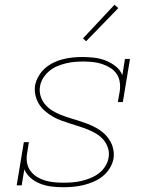

<svg xmlns="http://www.w3.org/2000/svg" viewBox="-20 -777 640 805"><path d="M245 8Q220 8 196 5Q172 2 149.5 -6.5Q127 -15 109 -30.5Q91 -46 82 -67L71 0H50L80 -181H101L94 -136Q90 -116 93 -96.5Q96 -77 107 -61.5Q118 -46 134 -36Q150 -26 168 -20.5Q186 -15 206 -13Q226 -11 246 -11Q265 -11 284 -12.5Q303 -14 322 -18.5Q341 -23 359.5 -30.5Q378 -38 394 -50Q410 -62 421 -79Q432 -96 435 -115Q439 -136 433 -155.5Q427 -175 414.5 -190Q402 -205 385 -215.5Q368 -226 349.5 -233.5Q331 -241 312 -247Q293 -253 274 -259Q255 -265 236 -272Q217 -279 200 -289Q183 -299 168 -312Q153 -325 143 -341.5Q133 -358 128.5 -378Q124 -398 127 -419Q131 -439 142 -458Q153 -477 169 -491Q185 -505 204.5 -514.5Q224 -524 244.5 -529Q265 -534 285 -536Q305 -538 325 -538Q350 -538 375.5 -535Q401 -532 423.5 -523Q446 -514 465 -499Q484 -484 493 -462L504 -530H525L495 -349H474L482 -394Q485 -414 482 -433.5Q479 -453 468.5 -468Q458 -483 441.5 -493Q425 -503 407 -509Q389 -515 369 -517Q349 -519 329 -519Q311 -519 293 -517.5Q275 -516 256.5 -511.5Q238 -507 220 -499.5Q202 -492 187 -479.5Q172 -467 161.5 -450.5Q151 -434 148 -416Q144 -395 150 -375Q156 -355 168.5 -340Q181 -325 197.5 -314.5Q214 -304 232.5 -296.5Q251 -289 270.5 -283Q290 -277 309 -271Q328 -265 346.5 -258Q365 -251 382.5 -241.5Q400 -232 414.5 -219Q429 -206 439.5 -189.5Q450 -173 454.5 -153Q459 -133 456 -112Q452 -91 440 -71.5Q428 -52 410.5 -38Q393 -24 372 -15Q351 -6 330 -1Q309 4 288 6Q267 8 245 8ZM341 -604 328 -616 460 -757 476 -743Z"/></svg>

Font: Iosevka Slab ThExObl
Style: Regular
Weight: 100
Width: 7
Italic angle: -9°
Monospace: yes
Designer: Belleve Invis
Foundry: Belleve Invis
Version: Version 11.1.1; ttfautohint (v1.8.3)